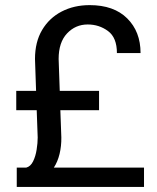

<svg xmlns="http://www.w3.org/2000/svg" viewBox="-20 -741 622 761"><path d="M372.6 -304.2H219.2L223.1 -196.3Q223.6 -162.1 216.1 -130.9Q208.5 -99.6 193.4 -76.7H550.8V0H46.4V-76.7H84Q101.1 -81.1 111.1 -101.3Q121.1 -121.6 125.2 -147.9Q129.4 -174.3 129.4 -195.8L125.5 -304.2H44.4V-380.9H123L118.7 -507.3Q118.7 -574.7 147 -622.3Q175.3 -669.9 224.4 -695.3Q273.4 -720.7 335.4 -720.7Q431.2 -720.7 484.1 -668.2Q537.1 -615.7 537.1 -530.8H443.4Q443.4 -591.8 408.2 -617.9Q373 -644 327.6 -644Q279.3 -644 245.8 -608.6Q212.4 -573.2 212.4 -507.3L216.8 -380.9H372.6Z"/></svg>

Font: Vazirmatn RD UI FD
Style: Regular
Weight: 400
Designer: Saber Rastikerdar
Foundry: Saber Rastikerdar
Version: Version 33.003